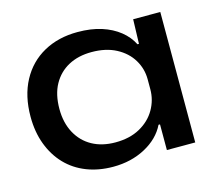

<svg xmlns="http://www.w3.org/2000/svg" viewBox="-84 -640 846 752"><g transform="rotate(-15 339.5 -264.0)"><path d="M288 9Q229 9 180.5 -10Q132 -29 97.5 -65Q63 -101 44 -151.5Q25 -202 25 -264Q25 -348 58 -409.5Q91 -471 150.5 -504Q210 -537 288 -537Q343 -537 385 -523.5Q427 -510 457 -486Q487 -462 503 -430H509L512 -529H622V0H507V-104H501Q476 -53 418.5 -22Q361 9 288 9ZM321 -81Q379 -81 420.5 -104Q462 -127 484 -165Q506 -203 506 -247V-287Q506 -330 484 -366.5Q462 -403 420.5 -425Q379 -447 321 -447Q267 -447 227 -425.5Q187 -404 164.5 -363.5Q142 -323 142 -264Q142 -208 164.5 -166.5Q187 -125 227 -103Q267 -81 321 -81Z"/></g></svg>

Font: Mona Sans Expanded Medium
Style: Regular
Weight: 500
Width: 7
Designer: Deni Anggara
Foundry: GitHub
Version: Version 2.000